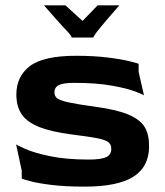

<svg xmlns="http://www.w3.org/2000/svg" viewBox="-20 -686 616 716"><path d="M335 -288Q417 -277 460.5 -258Q504 -239 520 -211.5Q536 -184 536 -141Q536 -64 477.5 -27Q419 10 295 10Q223 10 171 3.5Q119 -3 90 -11Q61 -19 61 -20V-50L40 -148Q40 -146 73.5 -131Q107 -116 167 -103.5Q227 -91 311 -91Q357 -91 376 -100Q395 -109 395 -131Q395 -148 383 -156.5Q371 -165 343 -170.5Q315 -176 245 -185Q168 -195 123.5 -213.5Q79 -232 60 -261Q41 -290 41 -334Q41 -401 91.5 -439.5Q142 -478 264 -478Q330 -478 382 -471.5Q434 -465 465.5 -457Q497 -449 497 -448V-418L517 -330Q517 -332 486.5 -344Q456 -356 398 -366.5Q340 -377 257 -377Q217 -377 200 -369Q183 -361 183 -341Q183 -327 194 -319Q205 -311 237 -304Q269 -297 335 -288ZM328 -546H247Q247 -548 244.5 -552.5Q242 -557 233 -567Q214 -586 184 -620.5Q154 -655 144 -666H224L288 -608L344 -666H425Q414 -654 382.5 -617Q351 -580 341 -567Q333 -556 330.5 -551.5Q328 -547 328 -546Z"/></svg>

Font: Red Rose Bold
Style: Regular
Weight: 700
Designer: jaikishan Patel
Version: Version 1.000